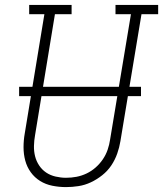

<svg xmlns="http://www.w3.org/2000/svg" viewBox="-20 -755 665 783"><path d="M249 8Q221 8 193.5 2.5Q166 -3 143.5 -17Q121 -31 105.5 -52.5Q90 -74 83 -100Q76 -126 76 -154.5Q76 -183 81 -211L161 -697H99V-735H272V-697H204L123 -204Q119 -182 118.5 -160Q118 -138 123 -118Q128 -98 139.5 -80.5Q151 -63 168 -51.5Q185 -40 206.5 -35Q228 -30 249 -30Q271 -30 292 -34Q313 -38 333 -47.5Q353 -57 370 -72Q387 -87 399.5 -105.5Q412 -124 419 -144.5Q426 -165 429 -186L514 -697H451V-735H625V-697H557L471 -179Q467 -154 458 -128.5Q449 -103 434 -80.5Q419 -58 397 -40.5Q375 -23 350.5 -11.5Q326 0 300 4Q274 8 249 8ZM58 -363V-401H555V-363Z"/></svg>

Font: Iosevka Slab XLtEx
Style: Italic
Weight: 200
Width: 7
Italic angle: -9°
Monospace: yes
Designer: Belleve Invis
Foundry: Belleve Invis
Version: Version 11.1.0; ttfautohint (v1.8.3)